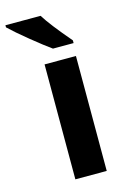

<svg xmlns="http://www.w3.org/2000/svg" viewBox="-167 -823 589 881"><g transform="rotate(-15 128.0 -383.0)"><path d="M-49 -756V-766H118Q148 -717 232 -619V-606H134Q100 -630 41 -678Q-18 -726 -49 -756ZM78 -546H227V0H78Z"/></g></svg>

Font: OpenSansMMV
Style: Bold
Weight: 700
Foundry: Ascender Corporation
Version: Version 4.001